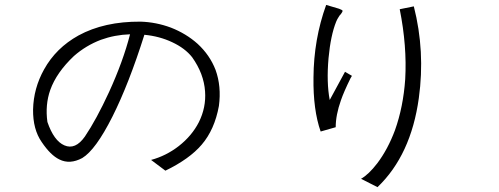

<svg xmlns="http://www.w3.org/2000/svg" viewBox="-20 -774 2040 785"><path d="M316.4 -127.9Q371.1 -161.1 439.5 -296.9Q506.8 -430.7 570.3 -631.8Q631.8 -626 683.6 -601.6Q736.3 -577.1 765.6 -540Q813.5 -472.7 818.4 -400.4Q823.2 -335 793 -274.4Q764.6 -218.8 710.9 -176.8Q659.2 -136.7 597.7 -120.1L656.2 -76.2Q754.9 -124 804.7 -182.6Q857.4 -244.1 875 -340.8Q885.7 -420.9 861.3 -488.3Q837.9 -548.8 788.1 -594.7Q741.2 -636.7 678.7 -661.1Q618.2 -683.6 554.7 -685.5Q406.2 -686.5 300.8 -628.9Q209 -578.1 160.2 -490.2Q117.2 -413.1 115.2 -326.2Q114.3 -245.1 150.4 -193.4Q186.5 -139.6 222.7 -122.1Q265.6 -100.6 316.4 -127.9ZM282.2 -544.9Q331.1 -587.9 392.6 -611.3Q449.2 -631.8 511.7 -633.8Q483.4 -523.4 425.8 -397.5Q374 -285.2 327.1 -215.8Q288.1 -160.2 243.2 -179.7Q200.2 -198.2 173.8 -275.4Q164.1 -345.7 185.5 -406.2Q210.9 -477.5 282.2 -544.9Z M1366.2 -738.3 1313.5 -753.9Q1262.7 -613.3 1261.7 -457Q1259.8 -325.2 1291 -236.3L1352.5 -253.9Q1352.5 -303.7 1374 -364.3Q1385.7 -398.4 1413.1 -454.1L1418.9 -463.9L1390.6 -480.5L1328.1 -365.2Q1314.5 -436.5 1323.2 -536.1Q1332 -629.9 1354.5 -685.5Q1358.4 -695.3 1364.3 -704.1Q1367.2 -710 1374 -716.8Q1380.9 -726.6 1380.9 -729.5Q1379.9 -733.4 1366.2 -738.3ZM1671.9 -748 1614.3 -736.3Q1644.5 -585 1636.7 -450.2Q1628.9 -336.9 1594.7 -241.2Q1565.4 -163.1 1522.5 -106.4Q1487.3 -60.5 1456.1 -43L1523.4 -8.8Q1660.2 -139.6 1692.4 -373Q1718.8 -564.5 1671.9 -748Z"/></svg>

Font: DotumChe
Style: Regular
Weight: 400
Monospace: yes
Version: Version 2.21